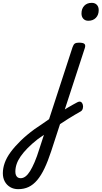

<svg xmlns="http://www.w3.org/2000/svg" viewBox="-320 -815 714 1350"><path d="M78 -8Q98 -22 118 -34.5Q138 -47 157 -58.5Q176 -70 193.5 -79.5Q211 -89 224 -96Q240 -104 249.5 -98Q259 -92 262.5 -78.5Q266 -65 262 -51.5Q258 -38 248 -32Q228 -21 205.5 -7.5Q183 6 159.5 20.5Q136 35 112.5 51Q89 67 65 82ZM-192 515Q-224 515 -248.5 500.5Q-273 486 -286.5 461Q-300 436 -300 403Q-300 367 -286.5 329.5Q-273 292 -244.5 253.5Q-216 215 -174.5 174.5Q-133 134 -77 93Q-51 76 -26 58.5Q-1 41 25 23L190 -483Q197 -503 206.5 -509Q216 -515 235 -515Q266 -515 274.5 -505.5Q283 -496 276 -476L40 248Q17 318 -7 368.5Q-31 419 -58.5 451.5Q-86 484 -118.5 499.5Q-151 515 -192 515ZM-175 438Q-157 438 -140.5 425.5Q-124 413 -108.5 388Q-93 363 -76.5 324.5Q-60 286 -44 234L-11 133Q-22 141 -32.5 148Q-43 155 -54 163Q-96 196 -125.5 226Q-155 256 -174.5 284Q-194 312 -203 338.5Q-212 365 -212 392Q-212 406 -208 416Q-204 426 -196 432Q-188 438 -175 438ZM301 -669Q279 -669 266 -683Q253 -697 253 -720Q253 -754 272.5 -774.5Q292 -795 325 -795Q348 -795 361 -781Q374 -767 374 -744Q374 -710 354 -689.5Q334 -669 301 -669Z"/></svg>

Font: Playwrite CA
Style: Regular
Weight: 400
Designer: Veronika Burian, José Scaglione
Foundry: TypeTogether
Version: Version 1.002